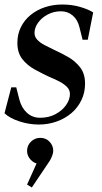

<svg xmlns="http://www.w3.org/2000/svg" viewBox="-20 -536 452 851"><path d="M152 16Q109 16 66 2Q23 -12 0 -34L30 -149H52L66 -94Q76 -57 100 -35.5Q124 -14 158 -14Q196 -14 226 -30Q256 -46 273 -70.5Q290 -95 290 -119Q290 -137 277.5 -150Q265 -163 244.5 -174Q224 -185 199 -195Q167 -210 134 -228Q101 -246 79 -274Q57 -302 57 -346Q57 -384 72.5 -415.5Q88 -447 115.5 -469.5Q143 -492 179 -504Q215 -516 256 -516Q298 -516 334.5 -505.5Q371 -495 393 -481L369 -360H346L332 -416Q324 -449 302 -467.5Q280 -486 250 -486Q218 -486 191 -471.5Q164 -457 148.5 -435Q133 -413 133 -390Q133 -373 145 -360Q157 -347 177 -336.5Q197 -326 220 -315Q251 -301 282.5 -283Q314 -265 335.5 -237Q357 -209 357 -165Q357 -126 341 -92.5Q325 -59 297 -35Q269 -11 231.5 2.5Q194 16 152 16ZM121 295 100 282 154 162V191Q132 189 116 172Q100 155 100 133Q100 109 117 92Q134 75 159 75Q183 75 199.5 92Q216 109 216 133Q216 141 211.5 153.5Q207 166 201 176Z"/></svg>

Font: Wittgenstein
Style: Italic
Weight: 400
Italic angle: -11°
Designer: Jörg Drees
Foundry: Jörg Drees
Version: Version 1.500